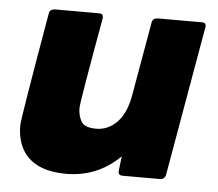

<svg xmlns="http://www.w3.org/2000/svg" viewBox="-44 -579 723 638"><g transform="rotate(5 317.5 -260.5)"><path d="M198 10Q104 10 62 -42Q33 -79 33 -137Q33 -159 95 -516Q97 -530 114 -531H262Q275 -531 275 -519V-516Q224 -231 224 -212Q224 -187 235 -167.5Q246 -148 285 -148Q324 -148 353.5 -177.5Q383 -207 394 -265L438 -516Q440 -530 457 -531H605Q618 -531 618 -519L530 -16Q527 -1 511 0H386Q372 0 372 -14L378 -64Q303 10 198 10Z"/></g></svg>

Font: YamahaIndonesia935. App XBold
Style: Italic
Weight: 800
Italic angle: -10°
Designer: Dalton Maag Ltd
Foundry: Dalton Maag Ltd
Version: Version 1.002; January 01, 2024; Regular/Italic